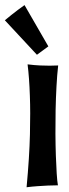

<svg xmlns="http://www.w3.org/2000/svg" viewBox="-84 -770 279 772"><path d="M149.9 -506.8Q145.5 -468.3 143.1 -422.1Q140.6 -376 139.6 -327.6Q138.7 -279.3 138.9 -232.2Q139.2 -185.1 140.6 -144.3Q142.1 -103.5 144 -72.3Q146 -41 148.9 -24.9Q129.4 -24.9 108.4 -23.9Q90.3 -22.9 67.9 -21.5Q45.4 -20 22.9 -17.1Q34.2 -138.2 36.4 -229.7Q38.6 -321.3 36.1 -384.3Q33.7 -457.5 26.9 -511.2Q54.7 -507.8 77.1 -506.8Q99.6 -505.9 115.7 -505.9Q134.8 -505.9 149.9 -506.8ZM110.4 -583.5 64.5 -549.8 -64.5 -688.5Q-51.3 -699.7 -37.6 -710.4Q-25.9 -719.7 -12 -730.2Q2 -740.7 14.6 -749.5Z"/></svg>

Font: Mouse Memoirs
Style: Regular
Weight: 400
Version: Version 1.000